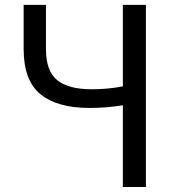

<svg xmlns="http://www.w3.org/2000/svg" viewBox="-20 -753 707 773"><path d="M474.6 0V-329.1Q408.2 -318.4 340.8 -318.4Q210.9 -318.4 143.1 -373.5Q75.2 -428.7 75.2 -555.7V-733.4H165V-555.7Q165 -466.8 210.4 -430.2Q255.9 -393.6 349.6 -393.6Q414.1 -393.6 474.6 -405.3V-733.4H567.4V0Z"/></svg>

Font: GenYoGothic TW TTF Regular
Style: Regular
Weight: 400
Version: Version 1.300